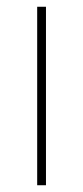

<svg xmlns="http://www.w3.org/2000/svg" viewBox="-20 -548 247 568"><path d="M116 0V-528H90V0Z"/></svg>

Font: Noto Sans Malayalam Thin
Style: Regular
Weight: 100
Designer: Jelle Bosma - Monotype Design Team
Foundry: Monotype Imaging Inc.
Version: Version 2.104